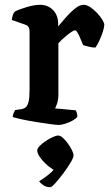

<svg xmlns="http://www.w3.org/2000/svg" viewBox="-20 -520 460 799"><path d="M225 0Q215 0 189.5 -3.5Q164 -7 132 -12Q100 -17 72.5 -23Q45 -29 33 -33Q33 -41 36.5 -49Q40 -57 43 -62L70 -66Q81 -68 88 -74.5Q95 -81 99 -97Q103 -113 103 -146V-391Q103 -400 99 -407Q95 -414 86 -417L29 -437Q31 -451 34 -459Q37 -467 42 -472Q59 -481 91 -490.5Q123 -500 147 -500Q179 -500 200.5 -478.5Q222 -457 222 -420V-410Q229 -418 241.5 -433Q254 -448 269 -463.5Q284 -479 299 -489.5Q314 -500 328 -500Q341 -500 356 -490Q371 -480 384.5 -465.5Q398 -451 406 -437.5Q414 -424 414 -417Q414 -407 408 -388Q402 -369 393 -350Q384 -331 377 -322Q363 -322 348.5 -326Q334 -330 326 -332Q321 -344 315 -358.5Q309 -373 303 -383.5Q297 -394 292 -394Q288 -394 278 -387.5Q268 -381 256.5 -371.5Q245 -362 235.5 -353Q226 -344 223 -340V-126Q223 -106 218 -90.5Q213 -75 209 -69L295 -61Q297 -58 299.5 -50.5Q302 -43 302 -34Q296 -26 281.5 -18Q267 -10 251 -5Q235 0 225 0ZM189 259Q172 259 160 250.5Q148 242 143 234Q162 223 183.5 205.5Q205 188 216 168L224 193Q213 193 198 183.5Q183 174 168.5 160Q154 146 144.5 131.5Q135 117 135 106Q135 98 145 87.5Q155 77 170 67Q185 57 199.5 50.5Q214 44 222 44Q231 44 241.5 53.5Q252 63 262 76.5Q272 90 279 104Q286 118 286 127Q286 136 273.5 157Q261 178 243 202Q225 226 210 242.5Q195 259 189 259Z"/></svg>

Font: Texturina Medium 12pt SemiBold
Style: Regular
Weight: 600
Version: Version 1.002